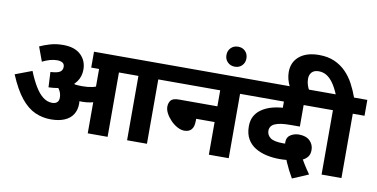

<svg xmlns="http://www.w3.org/2000/svg" viewBox="-86 -1147 2876 1466"><g transform="rotate(10 1351.5 -413.5)"><path d="M799 -499V0H645V-499H584V-622H889V-499ZM344 -632Q434 -632 481 -587Q528 -542 528 -473Q528 -421 500.5 -381Q473 -341 419.5 -318.5Q366 -296 289 -294L283 -412Q338 -415 357 -428.5Q376 -442 376 -467Q376 -491 359 -500Q342 -509 319 -509Q290 -509 261.5 -500.5Q233 -492 205 -478L164 -589Q198 -605 243.5 -618.5Q289 -632 344 -632ZM541 -211Q541 -163 519 -128Q497 -93 453.5 -74.5Q410 -56 348 -56Q283 -56 225.5 -81.5Q168 -107 116.5 -170Q65 -233 17 -347L147 -396Q174 -329 203 -281Q232 -233 265 -207.5Q298 -182 336 -182Q361 -182 374.5 -194.5Q388 -207 388 -230Q388 -268 367.5 -296.5Q347 -325 305 -351L385 -381L457 -374Q473 -362 487 -347Q501 -332 511 -315L521 -296Q531 -277 536 -256Q541 -235 541 -211ZM542 -347Q584 -347 618 -354.5Q652 -362 686 -381V-261Q656 -242 624.5 -236Q593 -230 559 -230Q538 -230 517.5 -231.5Q497 -233 479.5 -236Q462 -239 448 -241L436 -343L451 -356Q469 -352 490.5 -349.5Q512 -347 542 -347ZM1104 -499V0H950V-499H874V-622H1194V-499Z M1179 -622H1828V-499H1738V0H1584V-253H1441V-238Q1441 -191 1422 -169.5Q1403 -148 1367 -148Q1341 -148 1313 -163Q1285 -178 1261.5 -202Q1238 -226 1223 -253.5Q1208 -281 1208 -306Q1208 -335 1223.5 -355Q1239 -375 1287 -375H1584V-499H1179Z M1584 -773Q1584 -807 1606 -829Q1628 -851 1662 -851Q1696 -851 1717.5 -829Q1739 -807 1739 -773Q1739 -740 1717.5 -718Q1696 -696 1662 -696Q1628 -696 1606 -718Q1584 -740 1584 -773Z M2240 69Q2223 40 2208 10.5Q2193 -19 2181.5 -46Q2170 -73 2163 -91L2151 -149Q2147 -158 2144.5 -171.5Q2142 -185 2142 -196Q2142 -235 2171.5 -253Q2201 -271 2235 -271Q2291 -271 2320.5 -242Q2350 -213 2350 -171Q2350 -139 2336 -120Q2322 -101 2300 -90Q2278 -79 2254 -71L2218 -69Q2200 -66 2174 -63.5Q2148 -61 2120 -61Q2069 -61 2020.5 -71.5Q1972 -82 1932.5 -105.5Q1893 -129 1870 -169Q1847 -209 1847 -267Q1847 -311 1863.5 -343Q1880 -375 1910 -397Q1949 -426 2003.5 -439.5Q2058 -453 2127 -453H2143L2078 -428V-499H1814V-622H2398V-499H2231V-332H2166Q2114 -332 2085.5 -327.5Q2057 -323 2037 -314Q2019 -306 2009.5 -292Q2000 -278 2000 -260Q2000 -226 2028 -205Q2056 -184 2129 -184Q2138 -184 2150 -185Q2162 -186 2174 -187L2280 -117Q2295 -91 2316.5 -55.5Q2338 -20 2364 16Z M2458 -499H2383V-622H2458Q2438 -670 2414.5 -704Q2391 -738 2363 -755.5Q2335 -773 2301 -773Q2265 -773 2247 -753.5Q2229 -734 2229 -703Q2229 -678 2236 -656Q2243 -634 2254 -614L2104 -615Q2089 -645 2082 -673Q2075 -701 2075 -728Q2075 -805 2130 -850.5Q2185 -896 2282 -896Q2351 -896 2402.5 -873Q2454 -850 2491.5 -811.5Q2529 -773 2555 -724Q2581 -675 2600 -622H2703V-499H2612V0H2458Z"/></g></svg>

Font: Noto Sans Devanagari ExtraBold
Style: Regular
Weight: 800
Version: Version 2.003